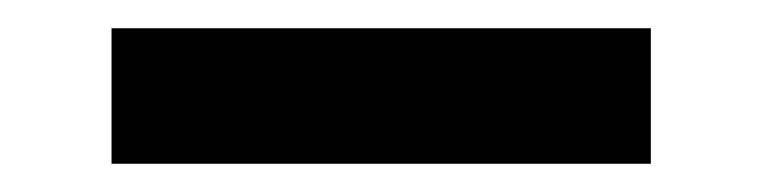

<svg xmlns="http://www.w3.org/2000/svg" viewBox="-20 -20 540 136"><path d="M441 96H59V0H441Z"/></svg>

Font: Iosevka Term
Style: Bold
Weight: 700
Monospace: yes
Designer: Belleve Invis
Foundry: Belleve Invis
Version: Version 30.0.1